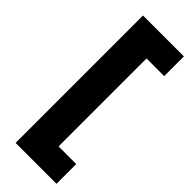

<svg xmlns="http://www.w3.org/2000/svg" viewBox="-282 -770 923 923"><g transform="rotate(45 179.5 -309.0)"><path d="M344 124H66V-742H344V-608H224V-10H344Z"/></g></svg>

Font: Argentum Novus
Style: Bold
Weight: 700
Designer: Julieta Ulanovsky (font) & Cristiano Sobral (main changes)
Foundry: Julieta Ulanovsky (font) & Cristiano Sobral (main changes)
Version: Version 3.00;November 27, 2020;FontCreator 13.0.0.2655 64-bi